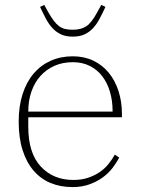

<svg xmlns="http://www.w3.org/2000/svg" viewBox="-20 -749 572 781"><path d="M275 12Q226 12 186 -4.5Q146 -21 117 -54.5Q88 -88 72 -138Q56 -188 56 -254Q56 -317 72 -366.5Q88 -416 117 -450Q146 -484 186.5 -502Q227 -520 276 -520Q322 -520 359 -502.5Q396 -485 422 -453.5Q448 -422 462 -379Q476 -336 476 -284V-272H95V-234Q95 -126 146 -71.5Q197 -17 278 -17Q311 -17 337 -25.5Q363 -34 384 -48Q405 -62 420.5 -81Q436 -100 447 -120L465 -108Q454 -87 437.5 -65.5Q421 -44 397.5 -27Q374 -10 343.5 1Q313 12 275 12ZM438 -295V-297Q438 -340 427 -376.5Q416 -413 395.5 -439.5Q375 -466 345 -481Q315 -496 276 -496Q235 -496 202 -481.5Q169 -467 145 -440.5Q121 -414 108 -377Q95 -340 95 -295ZM276 -600Q248 -600 228.5 -609Q209 -618 194 -634Q179 -650 167 -672.5Q155 -695 143 -721L160 -729L176 -700Q188 -679 198.5 -665Q209 -651 220.5 -642.5Q232 -634 245.5 -631Q259 -628 276 -628Q310 -628 331.5 -642.5Q353 -657 376 -700L392 -729L409 -721Q397 -695 385 -672.5Q373 -650 358 -634Q343 -618 323.5 -609Q304 -600 276 -600Z"/></svg>

Font: IBM Plex Serif ExtraLight
Style: Regular
Weight: 200
Designer: Mike Abbink, Paul van der Laan, Pieter van Rosmalen
Foundry: Bold Monday
Version: Version 2.5